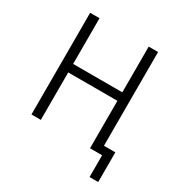

<svg xmlns="http://www.w3.org/2000/svg" viewBox="-193 -853 1101 1153"><g transform="rotate(30 357.0 -277.0)"><path d="M590 151V0H507V-55H650V151ZM100 0V-705H165V-388H506V-705H571V0H506V-329H165V0Z"/></g></svg>

Font: Nunito Sans 7pt Condensed Light
Style: Regular
Weight: 300
Width: 3
Designer: Vernon Adams
Foundry: Vernon Adams
Version: Version 3.101;gftools[0.9.27]